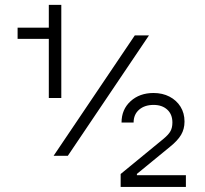

<svg xmlns="http://www.w3.org/2000/svg" viewBox="-20 -720 819 767"><path d="M462 26.7H722.6V-20.1H526.9V-25.3L659.2 -133.7Q689.4 -157.9 703.3 -181.2Q717.1 -204.5 717.1 -234.5Q717.1 -268.1 701.1 -293.8Q685.1 -319.4 657.1 -334Q629.2 -348.5 593.4 -348.5Q537.6 -348.5 501.6 -315.6Q465.5 -282.7 465.5 -230.4H513.7Q513.7 -262.8 535.8 -281.9Q557.8 -300.9 593.7 -300.9Q627.5 -300.9 648.1 -282.1Q668.7 -263.3 668.7 -230.5Q668.7 -210.2 661.1 -196.2Q653.5 -182.3 633.5 -165.7L462 -24.9ZM50.3 -564.7H175V-328.5H224.9V-700.5H175V-609.5H50.3ZM251 -97.7 575.1 -578.6H518.5L194.2 -97.7Z"/></svg>

Font: Estedad-FD VF
Style: Regular
Weight: 100
Designer: Amin Abedi
Version: Version 7.3